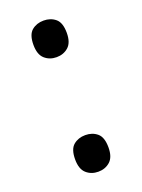

<svg xmlns="http://www.w3.org/2000/svg" viewBox="-114 -605 495 671"><g transform="rotate(-20 134.0 -269.0)"><path d="M134 12Q108 12 90 -4Q72 -20 72 -56Q72 -94 90 -109Q108 -124 134 -124Q160 -124 178 -109Q196 -94 196 -56Q196 -20 178 -4Q160 12 134 12ZM134 -414Q108 -414 90 -430Q72 -446 72 -482Q72 -520 90 -535Q108 -550 134 -550Q160 -550 178 -535Q196 -520 196 -482Q196 -446 178 -430Q160 -414 134 -414Z"/></g></svg>

Font: malayalam115
Style: Regular
Weight: 400
Designer: Jelle Bosma - Monotype Design Team
Foundry: Monotype Imaging Inc.
Version: Version 2.103